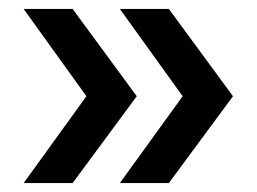

<svg xmlns="http://www.w3.org/2000/svg" viewBox="-20 -530 576 431"><path d="M249 -119 390 -314 249 -510H359L503 -314L359 -119ZM33 -119 174 -314 33 -510H143L287 -314L143 -119Z"/></svg>

Font: MuseoModerno SemiBold Medium
Style: Regular
Weight: 500
Version: Version 1.001